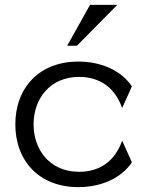

<svg xmlns="http://www.w3.org/2000/svg" viewBox="-20 -761 609 789"><path d="M118 -250C118 -357 187 -445 305 -445C388 -445 452 -403 482 -317L522 -406C481 -468 400 -508 302 -508C141 -508 43 -400 43 -250C43 -100 141 8 302 8C400 8 481 -32 522 -94L482 -183C452 -97 388 -55 305 -55C187 -55 118 -143 118 -250ZM256 -573H296L462 -741H350Z"/></svg>

Font: Absans
Style: Regular
Weight: 400
Designer: Valerio Monopoli
Version: Version 1.200;Glyphs 3.2 (3217)